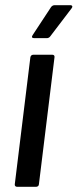

<svg xmlns="http://www.w3.org/2000/svg" viewBox="-20 -720 299 740"><path d="M111 -573H161C165 -573 170 -575 173 -579L256 -688C261 -694 259 -700 251 -700H190C185 -700 180 -697 177 -693L106 -585C101 -578 103 -573 111 -573ZM46 0H119C125 0 130 -4 130 -10L190 -499C191 -505 188 -509 182 -509H108C102 -509 98 -505 97 -499L37 -10C36 -4 40 0 46 0Z"/></svg>

Font: Barlow Semi Condensed Medium
Style: Italic
Weight: 500
Width: 4
Italic angle: -7°
Designer: Jeremy Tribby
Foundry: Tribby Type
Version: Version 1.422;hotconv 1.0.109;makeotfexe 2.5.65596